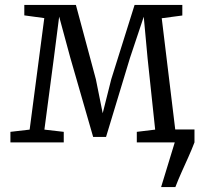

<svg xmlns="http://www.w3.org/2000/svg" viewBox="-20 -574 824 774"><path d="M629.5 180 684.5 0 658.5 -52H764V0Q752.5 30 739 60Q725.5 90 712 120Q698.5 150 687 180ZM22 0V-42.5L99.5 -51.5L158.5 -501L78 -512V-554H286L366.5 -254.5L394 -117.5L428.5 -254.5L522.5 -554H715V-511.5L632 -500.5L686.5 -51.5L762 -42.5V0H531.5V-42.5L605.5 -51.5L575 -338.5L559.5 -506.5L504 -340.5L407.5 -22H355.5L263.5 -341L218.5 -507L197 -339L159 -51.5L237 -42.5V0Z"/></svg>

Font: Merriweather 20pt Light
Style: Regular
Weight: 300
Version: Version 2.100